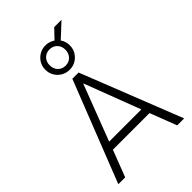

<svg xmlns="http://www.w3.org/2000/svg" viewBox="-293 -1147 1264 1264"><g transform="rotate(-45 338.5 -515.0)"><path d="M32 0 309 -705H367L645 0H580L502 -203L534 -186H142L174 -203L96 0ZM337 -631 183 -229 164 -241H512L492 -229L339 -631ZM339 -759Q307 -759 281 -774.5Q255 -790 240 -815.5Q225 -841 225 -873Q225 -904 240 -929.5Q255 -955 281 -970.5Q307 -986 339 -986Q358 -986 374 -980.5Q390 -975 404 -966L465 -1030H533L433 -937Q443 -924 448 -907.5Q453 -891 453 -873Q453 -841 438 -815.5Q423 -790 397.5 -774.5Q372 -759 339 -759ZM339 -797Q371 -797 391.5 -818.5Q412 -840 412 -873Q412 -906 391.5 -927Q371 -948 339 -948Q307 -948 286.5 -927Q266 -906 266 -873Q266 -840 286.5 -818.5Q307 -797 339 -797Z"/></g></svg>

Font: Nunito Sans 10pt SemiCondensed Light
Style: Regular
Weight: 300
Width: 4
Designer: Vernon Adams
Foundry: Vernon Adams
Version: Version 3.101;gftools[0.9.27]